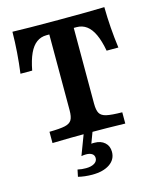

<svg xmlns="http://www.w3.org/2000/svg" viewBox="-115 -652 765 930"><g transform="rotate(-15 267.5 -186.5)"><path d="M206 -132.6V-512.1H191.5Q163.5 -512.1 141.9 -496.2Q120.3 -480.3 105.2 -447.7Q90.1 -415 80.6 -364.4H21.8Q35.7 -467.6 36.9 -571Q104.2 -568.5 267.7 -568.5Q430.4 -568.5 497.7 -571Q498.9 -467.6 512.8 -364.4H453.9Q444.5 -415 429.4 -447.7Q414.3 -480.3 392.7 -496.2Q371.1 -512.1 343 -512.1H328.6V-132.6Q328.6 -99.1 337.7 -83.8Q346.7 -68.4 371.4 -62.8Q396.1 -57.2 449.8 -56.5V0Q359.6 -2.4 269 -2.4Q178.1 -2.4 84.8 0V-56.5Q138.5 -57.2 163.2 -62.8Q187.9 -68.4 196.9 -83.8Q206 -99.1 206 -132.6ZM161.5 189.8 168.7 155.2Q179 157.6 189.5 158.7Q199.9 159.7 210.8 159.7Q236.5 159.7 252.3 150.1Q268.1 140.6 268.1 124.2Q268.1 109.8 257.1 102.4Q246 95 227.4 95Q214.8 95 203.8 97.3L246.1 -14.4H290.5L265.7 51.9Q269.3 51.1 273.1 51.1Q276.8 51.1 281.2 51.1Q313.1 51.1 332.6 68.5Q352.1 85.8 352.1 115.3Q352.1 153.6 319.5 175.8Q286.9 198 231.7 198Q214.2 198 194.8 195.8Q175.3 193.5 161.5 189.8Z"/></g></svg>

Font: Playfair Micro SmCond SmLight
Style: Regular
Weight: 360
Width: 4
Designer: Claus Eggers Sørensen
Foundry: Claus Eggers Sørensen
Version: Version 2.100;Glyphs 3.2 (3219)